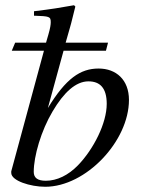

<svg xmlns="http://www.w3.org/2000/svg" viewBox="-20 -703 540 734"><path d="M223 -509H385L393 -540H231L247 -596C254 -619 260 -648 268 -678L263 -683C213 -674 177 -668 110 -660V-643C169 -641 174 -640 174 -618C174 -609 172 -595 165 -571L156 -540H38L25 -509H148L23 -48V-42C23 -12 96 11 153 11C308 11 473 -163 473 -321C473 -398 424 -441 357 -441C287 -441 232 -403 163 -290ZM388 -306C388 -232 338 -133 278 -71C241 -33 198 -12 155 -12C124 -12 109 -23 109 -46C109 -106 137 -203 181 -277C224 -350 270 -392 318 -392C362 -392 388 -367 388 -306Z"/></svg>

Font: STIXGeneral
Style: Italic
Weight: 400
Italic angle: -16.33°
Designer: MicroPress Inc., with final additions and corrections provided by Coen Hoffman, Elsevier (retired)
Version: Version 1.1.0